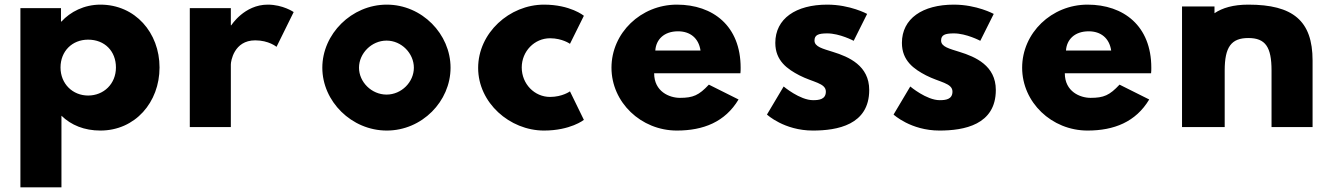

<svg xmlns="http://www.w3.org/2000/svg" viewBox="-20 -548 5752 828"><path d="M480 -257C480 -186 427 -136 360 -136C294 -136 241 -186 241 -257C241 -327 291 -377 360 -377C432 -377 480 -327 480 -257ZM668 -257C668 -407 563 -528 413 -528C343 -528 283 -497 245 -455H243V-513H68V260H245V-49C287 -8 344 15 413 15C563 15 668 -107 668 -257Z M798.5 0H975.5V-270C975.5 -283 988.5 -374 1080.5 -374C1139.5 -374 1172.5 -346 1172.5 -346L1246.5 -496C1246.5 -496 1200.5 -528 1134.5 -528C1033.5 -528 977.5 -439 977.5 -439H975.5V-513H798.5Z M1528.2 -256C1528.2 -317.8 1582.4 -372.9 1647 -372.9C1711.6 -372.9 1764.8 -317.8 1764.8 -256C1764.8 -194.3 1711.6 -140.1 1647 -140.1C1582.4 -140.1 1528.2 -194.3 1528.2 -256ZM1370 -256C1370 -111 1496 15 1648 15C1800 15 1923 -111 1923 -256C1923 -401 1800 -528 1648 -528C1496 -528 1370 -401 1370 -256Z M2352 -383C2405 -383 2438 -359 2438 -359L2498 -480C2498 -480 2440 -528 2326 -528C2177 -528 2042 -406 2042 -255C2042 -105 2178 15 2326 15C2440 15 2498 -31 2498 -31L2438 -154C2438 -154 2405 -130 2352 -130C2285 -130 2230 -186 2230 -257C2230 -327 2285 -383 2352 -383Z M2806 -330C2809 -377 2843 -413 2904 -413C2956 -413 2993 -384 3001 -330ZM3173 -232C3174 -238 3174 -249 3174 -256C3174 -436 3055 -528 2899 -528C2744 -528 2617 -406 2617 -256C2617 -107 2744 15 2899 15C3013 15 3107 -22 3165 -119L3037 -183C2994 -137 2969 -126 2912 -126C2867 -126 2801 -153 2801 -232Z M3547.5 -528C3412.5 -528 3323.5 -468 3323.5 -363C3323.5 -286 3375.5 -250 3427.5 -223C3485.5 -193 3541.5 -190 3541.5 -153C3541.5 -119 3511.5 -116 3486.5 -116C3429.5 -116 3359.5 -175 3359.5 -175L3287.5 -54C3287.5 -54 3361.5 15 3485.5 15C3590.5 15 3728.5 -9 3728.5 -160C3728.5 -265 3640.5 -303 3572.5 -324C3528.5 -338 3492.5 -346 3492.5 -373C3492.5 -397 3508.5 -404 3547.5 -404C3601.5 -404 3661.5 -372 3661.5 -372L3719.5 -488C3719.5 -488 3646.5 -528 3547.5 -528Z M4093.5 -528C3958.5 -528 3869.5 -468 3869.5 -363C3869.5 -286 3921.5 -250 3973.5 -223C4031.5 -193 4087.5 -190 4087.5 -153C4087.5 -119 4057.5 -116 4032.5 -116C3975.5 -116 3905.5 -175 3905.5 -175L3833.5 -54C3833.5 -54 3907.5 15 4031.5 15C4136.5 15 4274.5 -9 4274.5 -160C4274.5 -265 4186.5 -303 4118.5 -324C4074.5 -338 4038.5 -346 4038.5 -373C4038.5 -397 4054.5 -404 4093.5 -404C4147.5 -404 4207.5 -372 4207.5 -372L4265.5 -488C4265.5 -488 4192.5 -528 4093.5 -528Z M4577 -330C4580 -377 4614 -413 4675 -413C4727 -413 4764 -384 4772 -330ZM4944 -232C4945 -238 4945 -249 4945 -256C4945 -436 4826 -528 4670 -528C4515 -528 4388 -406 4388 -256C4388 -107 4515 15 4670 15C4784 15 4878 -22 4936 -119L4808 -183C4765 -137 4740 -126 4683 -126C4638 -126 4572 -153 4572 -232Z M5261.5 0V-244C5261.5 -345 5289.5 -384 5363.5 -384C5437.5 -384 5463.5 -345 5463.5 -244V0H5640.5V-287C5640.5 -459 5555.5 -528 5363.5 -528C5298.5 -528 5251.5 -514 5217.5 -491V-520H5077.5V0Z"/></svg>

Font: Sztylet
Style: Bd
Weight: 700
Foundry: Cannot Into Space Fonts, PlusOne Fonts
Version: Version 0.12